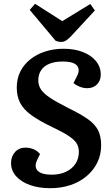

<svg xmlns="http://www.w3.org/2000/svg" viewBox="-20 -974 577 1008"><path d="M511 -211Q511 -162 491 -121Q471 -80 435 -49.5Q399 -19 350.5 -2.5Q302 14 244 14Q184 14 137.5 -2.5Q91 -19 64.5 -49Q38 -79 38 -118Q38 -153 59 -176Q80 -199 114 -199Q137 -199 157.5 -190Q178 -181 190 -165L175 -134Q164 -112 168.5 -94Q173 -76 194 -66.5Q215 -57 252 -57Q294 -57 326 -72Q358 -87 376 -114Q394 -141 394 -177Q394 -203 381.5 -222.5Q369 -242 338 -262Q307 -282 254 -307Q185 -340 144 -370Q103 -400 85.5 -434.5Q68 -469 68 -514Q68 -561 86.5 -598Q105 -635 138.5 -662Q172 -689 217 -703.5Q262 -718 314 -718Q372 -718 416 -700.5Q460 -683 484.5 -652.5Q509 -622 509 -582Q509 -551 489.5 -531Q470 -511 438 -511Q418 -511 398 -519Q378 -527 366 -538L386 -578Q396 -598 392 -615Q388 -632 368 -641.5Q348 -651 309 -651Q269 -651 240 -639.5Q211 -628 196 -605.5Q181 -583 181 -552Q181 -526 195 -504.5Q209 -483 243 -460.5Q277 -438 338 -407Q402 -376 440 -349.5Q478 -323 494.5 -291Q511 -259 511 -211ZM136 -922 164 -954 307 -863 454 -953 478 -919 354 -785Q339 -769 327 -761.5Q315 -754 302 -754Q293 -754 286 -755.5Q279 -757 272 -760Z"/></svg>

Font: Literata 18pt SemiBold
Style: Italic
Weight: 600
Italic angle: -2°
Designer: Latin by Veronika Burian and Jose Scaglione. Greek by Irene Vlachou. Cyrillic by Vera Evstafieva
Foundry: TypeTogether
Version: Version 3.103;gftools[0.9.29]